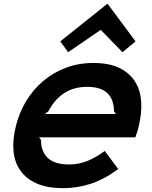

<svg xmlns="http://www.w3.org/2000/svg" viewBox="-20 -967 788 997"><path d="M684 -752 616 -696 503 -812 334 -696 293 -752 537 -947H539ZM700 -310Q698 -299 693 -284Q688 -269 683 -254H183L193 -240Q193 -179 229 -146Q265 -113 339 -113Q386 -113 429.5 -129.5Q473 -146 524 -183L594 -89Q520 -35 450.5 -12.5Q381 10 309 10Q225 10 170 -14.5Q115 -39 85 -82.5Q55 -126 50 -184Q45 -242 62 -310Q79 -381 115.5 -441.5Q152 -502 204 -546Q256 -590 322 -615Q388 -640 465 -640Q546 -640 599 -614.5Q652 -589 680.5 -544.5Q709 -500 713 -440Q717 -380 700 -310ZM582 -375 572 -389Q570 -516 434 -516Q362 -516 312.5 -483Q263 -450 231 -389L213 -375Z"/></svg>

Font: TypoPRO Sinkin Sans
Style: 600 SemiBold Italic
Weight: 600
Italic angle: -112°
Designer: Keith Bates
Foundry: K-Type
Version: Sinkin Sans (version 1.0)  by Keith Bates   •   © 2014   www